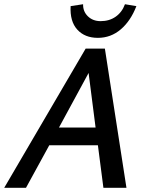

<svg xmlns="http://www.w3.org/2000/svg" viewBox="-32 -888 688 908"><path d="M431 -201H201L91 0H-12L373 -658H464L566 0H457ZM420 -285 387 -543 247 -285ZM613 -859 559 -868Q545 -830 515 -809Q485 -788 444 -788Q407 -788 383.5 -811Q360 -834 361 -868L302 -859Q298 -787 333.5 -748Q369 -709 431 -709Q492 -709 539 -749Q586 -789 613 -859Z"/></svg>

Font: Ysabeau Semibold
Style: Italic
Weight: 600
Italic angle: -12°
Designer: Christian Thalmann (Catharsis Fonts)
Version: Version 0.003